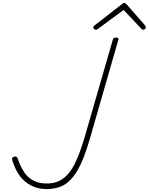

<svg xmlns="http://www.w3.org/2000/svg" viewBox="-20 -1272 1016 1311"><path d="M297 19Q240 19 193.5 -4.5Q147 -28 115 -71.5Q83 -115 64 -177Q60 -191 65 -195.5Q70 -200 79 -203Q89 -205 94 -200.5Q99 -196 102 -186Q120 -133 146 -95Q172 -57 210 -38Q248 -19 299 -19Q337 -19 368 -30Q399 -41 425 -64Q451 -87 473 -122.5Q495 -158 515 -208.5Q535 -259 555 -325L750 -1000Q752 -1008 756.5 -1011.5Q761 -1015 773 -1015Q784 -1015 787.5 -1011.5Q791 -1008 788 -1000L594 -326Q573 -252 550.5 -195.5Q528 -139 503 -98.5Q478 -58 448 -31.5Q418 -5 380 7Q342 19 297 19ZM635 -1069Q628 -1069 622.5 -1073.5Q617 -1078 617 -1084Q617 -1088 618.5 -1091Q620 -1094 625 -1098L812 -1243Q818 -1248 821.5 -1250Q825 -1252 829 -1252Q833 -1252 836.5 -1249.5Q840 -1247 844 -1243L971 -1098Q973 -1095 974.5 -1092Q976 -1089 976 -1086Q976 -1079 970 -1074Q964 -1069 957 -1069Q954 -1069 950.5 -1071Q947 -1073 944 -1077L824 -1204L652 -1077Q646 -1072 642.5 -1070.5Q639 -1069 635 -1069Z"/></svg>

Font: Playwrite AU QLD Thin
Style: Regular
Weight: 250
Designer: Veronika Burian, José Scaglione
Foundry: TypeTogether
Version: Version 1.002